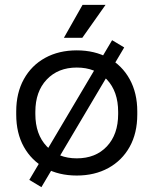

<svg xmlns="http://www.w3.org/2000/svg" viewBox="-20 -711 634 793"><path d="M47 -238V-251Q47 -327 78.5 -384Q110 -441 166.5 -472Q223 -503 297 -503Q371 -503 427.5 -472Q484 -441 515.5 -384Q547 -327 547 -251V-238Q547 -161 515.5 -104.5Q484 -48 427.5 -17Q371 14 297 14Q223 14 166.5 -17Q110 -48 78.5 -104.5Q47 -161 47 -238ZM468 -240V-249Q468 -333 421.5 -382.5Q375 -432 297 -432Q220 -432 173 -382.5Q126 -333 126 -249V-240Q126 -156 173 -106.5Q220 -57 297 -57Q375 -57 421.5 -106.5Q468 -156 468 -240ZM151 62 101 32 443 -545 493 -515ZM244 -555 321 -691H416L320 -555Z"/></svg>

Font: Space Grotesk Frontify
Style: Regular
Weight: 400
Designer: Florian Karsten
Version: Version 2.000